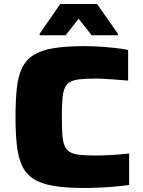

<svg xmlns="http://www.w3.org/2000/svg" viewBox="-20 -925 708 953"><path d="M400 8Q309 8 247.5 -2Q186 -12 148 -36Q110 -60 90.5 -100.5Q71 -141 64 -201Q57 -261 57 -344Q57 -427 63.5 -487Q70 -547 89.5 -587.5Q109 -628 147 -652Q185 -676 247 -686Q309 -696 400 -696Q436 -696 475 -693.5Q514 -691 551 -687Q588 -683 616 -677V-525Q570 -529 539 -531Q508 -533 489 -534Q470 -535 457 -535Q408 -535 376 -531.5Q344 -528 326.5 -517.5Q309 -507 300.5 -486Q292 -465 289.5 -430.5Q287 -396 287 -344Q287 -292 289.5 -257Q292 -222 300.5 -201.5Q309 -181 326.5 -170.5Q344 -160 376 -156.5Q408 -153 457 -153Q494 -153 540 -156Q586 -159 621 -163V-7Q594 -3 556.5 0.5Q519 4 478.5 6Q438 8 400 8ZM177 -750V-758L279 -905H462L565 -758V-750H435L370 -832L306 -750Z"/></svg>

Font: Saira Expanded ExtraBold
Style: Regular
Weight: 800
Width: 7
Designer: Hector Gatti with collaboration of the Omnibus-Type team
Foundry: Omnibus-Type
Version: Version 1.101